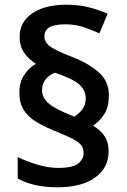

<svg xmlns="http://www.w3.org/2000/svg" viewBox="-20 -785 536 813"><path d="M62 -393Q62 -438 83 -468.5Q104 -499 132 -515Q100 -535 81.5 -563Q63 -591 63 -629Q63 -691 116 -728Q169 -765 261 -765Q313 -765 354.5 -754.5Q396 -744 436 -727L401 -644Q367 -659 332.5 -670.5Q298 -682 257 -682Q209 -682 188.5 -669Q168 -656 168 -631Q168 -605 194 -587Q220 -569 283 -545Q355 -517 398 -479Q441 -441 441 -382Q441 -332 421.5 -301.5Q402 -271 374 -253Q406 -234 423 -208Q440 -182 440 -145Q440 -74 382.5 -33Q325 8 224 8Q170 8 129 -1.5Q88 -11 55 -29V-120Q91 -102 138 -88Q185 -74 226 -74Q288 -74 311 -92.5Q334 -111 334 -137Q334 -154 326 -167Q318 -180 294 -193.5Q270 -207 223 -226Q172 -246 136 -267.5Q100 -289 81 -318.5Q62 -348 62 -393ZM158 -403Q158 -371 187 -346.5Q216 -322 283 -296L295 -291Q313 -302 328 -321Q343 -340 343 -369Q343 -402 316.5 -426.5Q290 -451 213 -477Q191 -470 174.5 -450.5Q158 -431 158 -403Z"/></svg>

Font: Noto Sans Medefaidrin SemiBold
Style: Regular
Weight: 600
Designer: Dalton Maag Ltd
Foundry: Dalton Maag Ltd
Version: Version 1.002; ttfautohint (v1.8.4.7-5d5b)